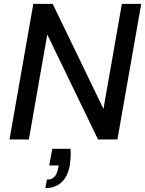

<svg xmlns="http://www.w3.org/2000/svg" viewBox="-20 -720 749 991"><path d="M29 0 152 -700H252L514 -158L609 -700H709L586 0H486L224 -542L129 0ZM214 251 222 207Q248 207 261.5 192Q275 177 280 148L283 134H234L250 48H344Q346 70 344.5 91Q343 112 341 130Q330 191 297.5 221Q265 251 214 251Z"/></svg>

Font: DM Sans 18pt Medium
Style: Italic
Weight: 500
Italic angle: -10°
Designer: Colophon Foundry, Jonny Pinhorn
Foundry: Colophon Foundry
Version: Version 4.004;gftools[0.9.30]